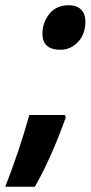

<svg xmlns="http://www.w3.org/2000/svg" viewBox="-76 -576 346 733"><path d="M155 -386Q86 -386 86 -447Q86 -489 112 -522.5Q138 -556 187 -556Q217 -556 233.5 -539.5Q250 -523 250 -495Q250 -445 221.5 -415.5Q193 -386 155 -386ZM-56 137Q-30 71 -7 2.5Q16 -66 36 -137H172L175 -127Q148 -52 118.5 14.5Q89 81 57 137Z"/></svg>

Font: Noto Sans ExtraCondensed ExtraBold
Style: Italic
Weight: 800
Width: 2
Italic angle: -12°
Designer: Monotype Design Team
Foundry: Monotype Imaging Inc.
Version: Version 2.013; ttfautohint (v1.8.4.7-5d5b)